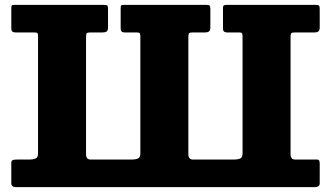

<svg xmlns="http://www.w3.org/2000/svg" viewBox="-20 -770 1362 790"><path d="M334 -618.5V-135.5Q334 -113.5 353 -113.5H523.5Q536.5 -113.5 547 -117.5Q557.5 -121.5 557.5 -138.5V-619.5Q557.5 -629 555.5 -632.8Q553.5 -636.5 542.5 -636.5H493.5Q476.5 -636.5 476.5 -651.5V-737Q476.5 -747 479.8 -748.5Q483 -750 491.5 -750H827.5Q839 -750 842.2 -747.2Q845.5 -744.5 845.5 -733V-657.5Q845.5 -644.5 839.8 -640.5Q834 -636.5 824.5 -636.5H774Q762 -636.5 758.5 -633.8Q755 -631 755 -618.5V-135.5Q755 -113.5 774 -113.5H944Q957 -113.5 967.5 -117.5Q978 -121.5 978 -138.5V-619.5Q978 -629 976.2 -632.8Q974.5 -636.5 963 -636.5H914.5Q897.5 -636.5 897.5 -651.5V-737Q897.5 -747 902.5 -748.5Q907.5 -750 916 -750H1277.5Q1289 -750 1292.2 -747.2Q1295.5 -744.5 1295.5 -733V-657.5Q1295.5 -644.5 1289.8 -640.5Q1284 -636.5 1274.5 -636.5H1194.5Q1182.5 -636.5 1179 -633.8Q1175.5 -631 1175.5 -618.5V-135.5Q1175.5 -113.5 1194.5 -113.5H1284.5Q1291.5 -113.5 1293.5 -109Q1295.5 -104.5 1295.5 -97.5V-16Q1295.5 0 1275.5 0H46.5Q26.5 0 26.5 -16V-99.5Q26.5 -107.5 31 -110.5Q35.5 -113.5 49.5 -113.5H102.5Q115.5 -113.5 126 -117.5Q136.5 -121.5 136.5 -138.5V-619.5Q136.5 -629 134.8 -632.8Q133 -636.5 121.5 -636.5H43.5Q26.5 -636.5 26.5 -651.5V-737Q26.5 -747 29.8 -748.5Q33 -750 41.5 -750H406.5Q418 -750 421.2 -747.2Q424.5 -744.5 424.5 -733V-657.5Q424.5 -644.5 418.8 -640.5Q413 -636.5 403.5 -636.5H353Q341 -636.5 337.5 -633.8Q334 -631 334 -618.5Z"/></svg>

Font: Besley* Heavy
Style: Regular
Weight: 800
Designer: Owen Earl
Foundry: indestructible type*
Version: Version 3.000; ttfautohint (v1.8.3)